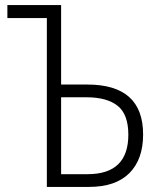

<svg xmlns="http://www.w3.org/2000/svg" viewBox="-20 -734 626 754"><path d="M164 0H330Q434 0 488 -54Q542 -108 542 -206Q542 -402 323 -402H220V-714H9V-663H164ZM220 -50V-352H319Q400 -352 442 -318.5Q484 -285 484 -205Q484 -50 324 -50Z"/></svg>

Font: Noto Sans UI SemiCondensed Light
Style: Regular
Weight: 300
Width: 4
Designer: Monotype Design Team
Foundry: Monotype Imaging Inc.
Version: Version 1.901